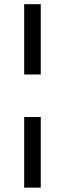

<svg xmlns="http://www.w3.org/2000/svg" viewBox="-20 -747 306 904"><path d="M93.8 -196V136.4H171.9V-196ZM93.8 -396.3H171.9V-727.3H93.8Z"/></svg>

Font: Magic Ui Pro
Style: Regular
Weight: 400
Designer: Stefan Endress, Andreas Faust
Version: Version 1.000;FEAKit 1.0